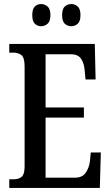

<svg xmlns="http://www.w3.org/2000/svg" viewBox="-20 -932 549 952"><path d="M26 0V-43H47Q73 -43 87.5 -55.5Q102 -68 102 -107V-602Q102 -647 86 -659Q70 -671 47 -671H26V-714H450L454 -538H404L400 -581Q398 -615 383 -639Q368 -663 332 -663H206V-399H396V-349H206V-51H352Q388 -51 405 -75.5Q422 -100 426 -133L430 -176H480L475 0ZM334 -802Q315 -802 301.5 -814Q288 -826 288 -857Q288 -888 301.5 -900Q315 -912 334 -912Q351 -912 365 -900Q379 -888 379 -857Q379 -826 365 -814Q351 -802 334 -802ZM184 -802Q166 -802 153 -814Q140 -826 140 -857Q140 -888 153 -900Q166 -912 184 -912Q201 -912 215.5 -900Q230 -888 230 -857Q230 -826 215.5 -814Q201 -802 184 -802Z"/></svg>

Font: Noto Serif Hebrew ExtraCondensed Medium
Style: Regular
Weight: 500
Width: 2
Designer: Monotype Design Team
Foundry: Monotype Imaging Inc.
Version: Version 2.004; ttfautohint (v1.8.4.7-5d5b)